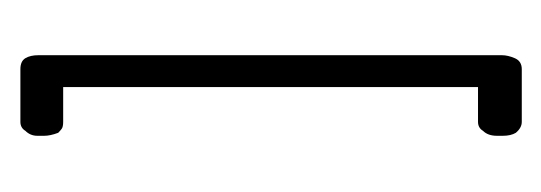

<svg xmlns="http://www.w3.org/2000/svg" viewBox="-196 -280 544 193"><g transform="rotate(90 76.5 -183.0)"><path d="M111 64Q108 69 102 69H49Q41 69 38 64Q35 59 35 51V-415Q35 -421 38 -428Q41 -435 49 -435H102Q108 -435 113 -429Q116 -424 116 -416V-410Q116 -401 111 -396Q108 -391 102 -391H67V26H102Q107 26 109 27.5Q111 29 113 31Q116 39 116 45V52Q116 59 111 64Z"/></g></svg>

Font: Chathura
Style: Bold
Weight: 700
Designer: Appaji Ambarisha Darbha
Foundry: Aditya Fonts
Version: Version 1.001 2016